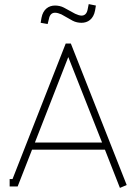

<svg xmlns="http://www.w3.org/2000/svg" viewBox="-20 -908 647 935"><path d="M346 -841 291 -871C278 -878 262 -881 248 -881C218 -881 190 -864 182 -821L178 -797L212 -791L218 -815C222 -837 233 -846 248 -846C257 -846 268 -843 279 -838L334 -807C347 -800 363 -797 377 -797C407 -797 435 -814 443 -857L447 -881L412 -888L407 -863C403 -841 392 -832 377 -832C368 -832 357 -836 346 -841ZM491 -179 564 7 597 -7 325 -696H300L41 -36H27V0H66L136 -179ZM312 -629H313L477 -214H150Z"/></svg>

Font: Rawengulk
Style: Regular
Weight: 400
Version: Version 0.9